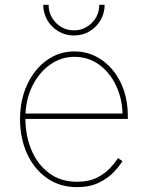

<svg xmlns="http://www.w3.org/2000/svg" viewBox="-20 -768 612 800"><path d="M300.8 11.7Q229.5 11.7 176 -25.6Q122.6 -63 93 -127.2Q63.5 -191.4 63.5 -271.5Q63.5 -351.6 93.3 -415.5Q123 -479.5 174.3 -516.6Q225.6 -553.7 290 -553.7Q337.9 -553.7 378.4 -533.4Q418.9 -513.2 449.2 -476.8Q479.5 -440.4 496.1 -391.6Q512.7 -342.8 512.7 -285.2V-272.5H75.2V-294.9H500.5L490.7 -285.2Q490.7 -353.5 464.6 -409.4Q438.5 -465.3 393.3 -498.3Q348.1 -531.2 290 -531.2Q233.9 -531.2 187.5 -497.8Q141.1 -464.4 113.5 -407Q85.9 -349.6 85.9 -277.3V-274.4Q85.9 -202.6 111.1 -142.8Q136.2 -83 184.3 -46.9Q232.4 -10.7 300.8 -10.7Q351.6 -10.7 385.7 -28.6Q419.9 -46.4 440.9 -69.8Q461.9 -93.3 471.7 -109.4L490.2 -96.7Q478 -76.2 453.9 -50.8Q429.7 -25.4 391.8 -6.8Q354 11.7 300.8 11.7ZM288.1 -620.1Q252.4 -620.1 223.4 -637.5Q194.3 -654.8 177.2 -683.8Q160.2 -712.9 160.2 -748H182.6Q182.6 -703.6 213.6 -672.6Q244.6 -641.6 288.1 -641.6Q331.5 -641.6 362.5 -672.6Q393.6 -703.6 393.6 -748H416Q416 -712.9 398.9 -683.8Q381.8 -654.8 353 -637.5Q324.2 -620.1 288.1 -620.1Z"/></svg>

Font: Inter Thin
Style: Regular
Weight: 250
Designer: Rasmus Andersson
Foundry: rsms
Version: Version 4.001;git-66647c0bb